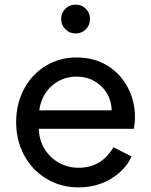

<svg xmlns="http://www.w3.org/2000/svg" viewBox="-20 -800 654 832"><path d="M50 -271Q50 -351 84.5 -415Q119 -479 178.5 -515Q238 -551 312 -551Q389 -551 446.5 -515Q504 -479 534.5 -419.5Q565 -360 565 -292Q565 -269 560 -242H148Q150 -191 174 -153Q198 -115 236.5 -94Q275 -73 321 -73Q419 -73 472 -162L550 -122Q524 -64 462 -26Q400 12 320 12Q244 12 182 -25Q120 -62 85 -126.5Q50 -191 50 -271ZM464 -322Q462 -385 418.5 -426.5Q375 -468 312 -468Q250 -468 205 -428.5Q160 -389 150 -322ZM245 -718Q245 -744 263 -762Q281 -780 308 -780Q334 -780 352 -762Q370 -744 370 -718Q370 -691 352 -673Q334 -655 308 -655Q281 -655 263 -673.5Q245 -692 245 -718Z"/></svg>

Font: BLUETTI 2.0 Normal
Style: Normal
Weight: 400
Designer: Stijn de Vries
Foundry: tokotype
Version: Version 2.005;October 31, 2023;FontCreator 14.0.0.2814 64-bi